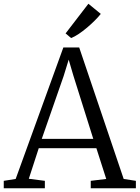

<svg xmlns="http://www.w3.org/2000/svg" viewBox="-24 -1003 744 1023"><path d="M59.5 -49.5 313.5 -750H398L635 -49.5L700 -39.5V0H459.5V-39.5L542 -49.5L489.5 -213.5H182.5L129.5 -50.5L215 -39.5V0H-4V-39.5ZM473 -263 367 -600 342 -685 315 -597.5 198.5 -263ZM354.5 -800.5 325.5 -825 447 -983 513 -929Q500.5 -913 481.2 -893.8Q462 -874.5 439.8 -855.8Q417.5 -837 395.5 -822.2Q373.5 -807.5 355.5 -800.5Z"/></svg>

Font: Merriweather 36pt Light
Style: Regular
Weight: 300
Designer: Eben Sorkin
Foundry: Eben Sorkin
Version: Version 2.100